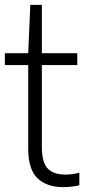

<svg xmlns="http://www.w3.org/2000/svg" viewBox="-20 -760 350 789"><path d="M240 9Q172.5 9 134.2 -27.2Q96 -63.5 96 -149.5V-492.5H0V-541.5H96L104.5 -740H152V-541.5H297.5V-492.5H152V-157.5Q152 -92.5 176 -67.5Q200 -42.5 249.5 -42.5Q274 -42.5 306 -50V1.5Q291.5 5 273.8 7Q256 9 240 9Z"/></svg>

Font: Encode Sans Cnd Lt
Style: Regular
Weight: 300
Width: 3
Designer: Multiple Designers
Foundry: Impallari Type
Version: Version 3.002; ttfautohint (v1.8.3) -l 8 -r 50 -G 200 -x 14 